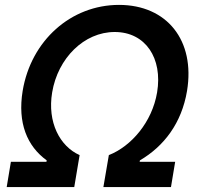

<svg xmlns="http://www.w3.org/2000/svg" viewBox="-20 -757 810 777"><path d="M7.1 0H280.5L302.2 -129.3C222.3 -164.8 170.8 -262.1 191.1 -383.2C214.1 -521.3 320 -627.5 444.2 -627.5C568.9 -627.5 638.8 -521.3 615.8 -383.2C595.5 -262.1 510.7 -164.8 420.5 -129.3L398.4 0H671.9L688.9 -102.3H545.1L546.2 -108C644.2 -165.5 715.2 -259.2 736.9 -389.2C770.6 -593 655.9 -737.2 461.6 -737.2C267.4 -737.2 105.5 -593 71.7 -389.2C50.4 -259.2 89.8 -165.5 169 -108L168 -102.3H24.1Z"/></svg>

Font: Magic Ui Pro Semi Bold
Style: Italic
Weight: 600
Italic angle: -9.39999°
Designer: Stefan Endress, Andreas Faust
Version: Version 1.000;FEAKit 1.0